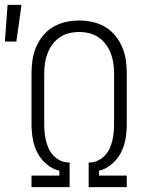

<svg xmlns="http://www.w3.org/2000/svg" viewBox="-49 -766 619 786"><path d="M236 0H80V-47H194V-67Q165 -74 141.5 -94Q118 -114 104 -141Q90 -168 85 -198Q80 -228 80 -259V-465Q80 -493 84 -520.5Q88 -548 99 -573.5Q110 -599 127.5 -620.5Q145 -642 169 -656Q193 -670 220 -676Q247 -682 275 -682Q303 -682 330 -676Q357 -670 381 -656Q405 -642 422.5 -620.5Q440 -599 451 -573.5Q462 -548 466 -520.5Q470 -493 470 -465V-259Q470 -228 465 -198Q460 -168 446 -141Q432 -114 408.5 -94Q385 -74 356 -67V-47H470V0H314V-101H322Q339 -102 354.5 -110Q370 -118 381.5 -130.5Q393 -143 400 -158.5Q407 -174 411 -191Q415 -208 416.5 -225Q418 -242 418 -259V-465Q418 -486 415 -507Q412 -528 404.5 -547.5Q397 -567 384.5 -584Q372 -601 354.5 -613Q337 -625 316.5 -630Q296 -635 275 -635Q254 -635 233.5 -630Q213 -625 195.5 -613Q178 -601 165.5 -584Q153 -567 145.5 -547.5Q138 -528 135 -507Q132 -486 132 -465V-259Q132 -242 133.5 -225Q135 -208 139 -191Q143 -174 150 -158.5Q157 -143 168.5 -130.5Q180 -118 195.5 -110Q211 -102 228 -101H236ZM-29 -596 -18 -746H39L18 -596Z"/></svg>

Font: Lode Dark
Style: Regular
Weight: 400
Monospace: yes
Designer: Belleve Invis
Foundry: Belleve Invis
Version: Version 29.2.0; ttfautohint (v1.8.3)